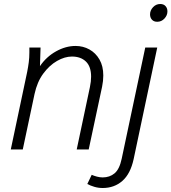

<svg xmlns="http://www.w3.org/2000/svg" viewBox="-20 -748 858 961"><path d="M34 0 116 -388Q121 -413 124 -436.5Q127 -460 127 -485V-510H183L180 -417Q212 -464 260.5 -491Q309 -518 358 -518Q396 -518 427.5 -500.5Q459 -483 478 -450Q497 -417 497 -370Q497 -343 491 -314L424 0H364L430 -312Q436 -341 436 -364Q436 -415 410 -440Q384 -465 340 -465Q304 -465 265.5 -443Q227 -421 196.5 -379.5Q166 -338 153 -278L94 0ZM731 -676Q731 -696 746 -712Q761 -728 782 -728Q799 -728 808.5 -717.5Q818 -707 818 -691Q818 -671 803 -655Q788 -639 767 -639Q750 -639 740.5 -649.5Q731 -660 731 -676ZM417 173 439 127Q450 132 465 136Q480 140 494 140Q529 140 553.5 119.5Q578 99 589 47L707 -510H767L649 48Q633 122 592.5 157.5Q552 193 494 193Q472 193 452 187Q432 181 417 173Z"/></svg>

Font: Radio Canada Light
Style: Italic
Weight: 300
Italic angle: -12°
Designer: Charles Daoud, Etienne Aubert Bonn, Alexandre Saumier Demers, Jacques Le Bailly
Foundry: Radio-Canada
Version: Version 2.104; ttfautohint (v1.8.4.7-5d5b);gftools[0.9.28.de